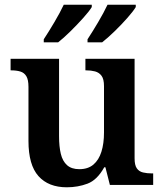

<svg xmlns="http://www.w3.org/2000/svg" viewBox="-20 -786 695 816"><path d="M264 10Q186 10 143.5 -37.5Q101 -85 101 -187V-417Q101 -447 92 -462Q83 -477 66.5 -482Q50 -487 27 -487H25V-536H231V-207Q231 -163 238.5 -132Q246 -101 265 -84Q284 -67 317 -67Q354 -67 377 -86.5Q400 -106 411 -141Q422 -176 422 -223V-420Q422 -450 411.5 -464Q401 -478 384 -482.5Q367 -487 346 -487H343V-536H552V-113Q552 -84 561.5 -70.5Q571 -57 588 -53Q605 -49 625 -49H631V0H447L428 -75H423Q393 -21 352 -5.5Q311 10 264 10ZM352 -619Q373 -651 397 -691.5Q421 -732 437 -766H557V-756Q547 -739 521.5 -710Q496 -681 466.5 -652.5Q437 -624 414 -606H352ZM166 -619Q187 -651 211 -691.5Q235 -732 251 -766H370V-756Q360 -739 334 -710Q308 -681 279 -652.5Q250 -624 227 -606H166Z"/></svg>

Font: Noto Serif Armenian SemiBold
Style: Regular
Weight: 600
Version: Version 2.007